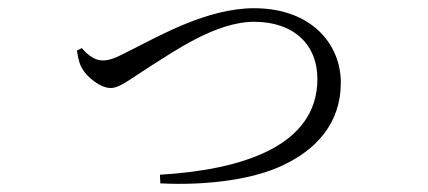

<svg xmlns="http://www.w3.org/2000/svg" viewBox="-20 -463 1040 467"><path d="M179 -346 167 -340C170 -324 172 -309 180 -296C192 -275 224 -249 249 -249C271 -249 291 -267 346 -302C402 -337 505 -410 598 -410C694 -410 752 -355 752 -271C752 -108 570 -50 369 -38L370 -17C488 -11 600 -28 668 -61C749 -99 809 -163 809 -262C809 -356 737 -443 598 -443C484 -443 368 -376 294 -339C256 -319 244 -316 229 -316C212 -316 194 -328 179 -346Z"/></svg>

Font: Noto Serif KR Light
Style: Regular
Weight: 300
Designer: Ryoko NISHIZUKA 西塚涼子 (kana & ideographs); Frank Grießhammer (Latin, Greek & Cyrillic); Wenlong ZHANG 张文龙 (bopomofo); San
Foundry: Adobe
Version: Version 2.001;hotconv 1.1.0;makeotfexe 2.6.0